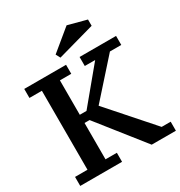

<svg xmlns="http://www.w3.org/2000/svg" viewBox="-210 -1066 1142 1217"><g transform="rotate(-30 361.0 -457.5)"><path d="M294 -387 503 -639H427V-705H694V-639H611L377 -377L656 -61H722V5H545L282 -327H245V-61H328V5H22V-61H113V-639H22V-705H328V-639H245V-387ZM456 -920 592 -884V-838L320 -762L303 -794Z"/></g></svg>

Font: PT Serif Caption
Style: Semibold
Weight: 600
Designer: A.Korolkova, O.Umpeleva, V.Yefimov
Foundry: ParaType Ltd
Version: Version 1.00;May 2, 2020;FontCreator 12.0.0.2544 64-bit